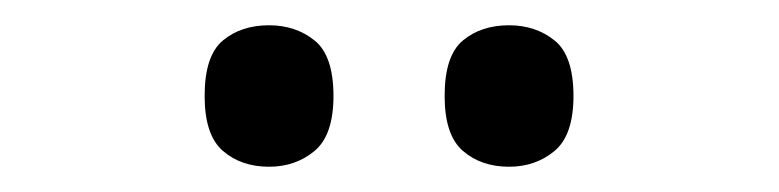

<svg xmlns="http://www.w3.org/2000/svg" viewBox="-20 -764 617 152"><path d="M383 -632Q361 -632 346.5 -644.5Q332 -657 332 -688Q332 -720 346.5 -732Q361 -744 383 -744Q404 -744 419 -732Q434 -720 434 -688Q434 -657 419 -644.5Q404 -632 383 -632ZM193 -632Q171 -632 156.5 -644.5Q142 -657 142 -688Q142 -720 156.5 -732Q171 -744 193 -744Q214 -744 229 -732Q244 -720 244 -688Q244 -657 229 -644.5Q214 -632 193 -632Z"/></svg>

Font: Noto Serif Ahom
Style: Regular
Weight: 400
Designer: Monotype Design Team
Foundry: Monotype Imaging Inc.
Version: Version 2.007; ttfautohint (v1.8.4.7-5d5b)